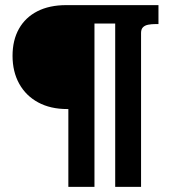

<svg xmlns="http://www.w3.org/2000/svg" viewBox="-20 -730 668 750"><path d="M349 0V-710H239Q173 -710 126 -686Q79 -662 54 -617.5Q29 -573 29 -512Q29 -450 55 -403Q81 -356 129 -330Q177 -304 243 -304H247V0ZM456 -710H286V-638H456ZM531 0V-601Q531 -616 538.5 -623.5Q546 -631 559 -633.5Q572 -636 588 -636H599V-710H430V0Z"/></svg>

Font: Roboto Serif SemiCondensed
Style: Bold
Weight: 700
Width: 4
Designer: Greg Gazdowicz
Foundry: Commercial Type
Version: Version 1.007